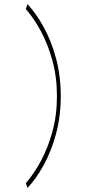

<svg xmlns="http://www.w3.org/2000/svg" viewBox="-20 -768 440 951"><path d="M281 -292Q281 -192 257.5 -105Q234 -18 196 50.5Q158 119 116 163L108 139Q147 95 182 30.5Q217 -34 239.5 -115.5Q262 -197 262 -292Q262 -387 239.5 -468.5Q217 -550 182 -614.5Q147 -679 108 -723L116 -748Q158 -703 196 -634.5Q234 -566 257.5 -479Q281 -392 281 -292Z"/></svg>

Font: Synthetic Thin
Style: Regular
Weight: 100
Designer: Santiago Orozco
Foundry: Typemade
Version: Version 2.000; ttfautohint (v1.8.4.7-5d5b)